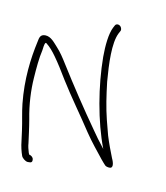

<svg xmlns="http://www.w3.org/2000/svg" viewBox="-161 -861 829 956"><g transform="rotate(15 253.5 -383.0)"><path d="M-29 -268C-20 -222 -7 -184 3 -139L15 -85C19 -63 28 -35 37 -16C41 -7 58 6 71 6L80 5C91 5 95 -3 92 -14C90 -23 79 -31 70 -31C69 -33 66 -36 65 -39C59 -54 53 -70 51 -85L39 -139C34 -159 30 -180 24 -201C3 -274 -6 -345 -7 -406C-8 -456 -8 -510 -2 -550C-1 -562 -2 -582 4 -590C7 -590 8 -590 9 -589C30 -575 45 -560 64 -538C90 -508 115 -474 142 -437C198 -362 264 -287 322 -213C355 -172 392 -135 423 -102C434 -91 442 -83 448 -78C452 -74 460 -72 470 -72C493 -72 485 -99 472 -121C457 -151 439 -188 424 -225C416 -248 407 -273 398 -298C378 -356 364 -415 350 -483C335 -570 321 -676 343 -730L349 -744C351 -748 350 -753 348 -758C341 -774 321 -776 315 -764L309 -750C295 -716 294 -655 299 -597C313 -450 357 -280 418 -154C416 -156 408 -165 407 -166C390 -184 370 -206 349 -232C273 -322 195 -420 125 -513C104 -541 86 -564 64 -584C45 -601 23 -628 -7 -626C-32 -624 -34 -607 -36 -586C-48 -495 -52 -388 -29 -268Z"/></g></svg>

Font: Stray Cat
Style: OpObl
Weight: 400
Version: Version 1.0